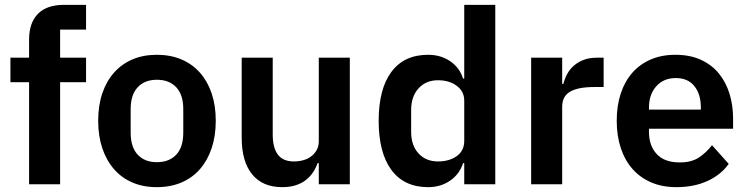

<svg xmlns="http://www.w3.org/2000/svg" viewBox="-20 -760 3083 792"><path d="M100 -421H23V-522H100V-597Q100 -666 136.5 -703Q173 -740 244 -740H335V-638H228V-522H335V-421H228V0H100Z M627 12Q571 12 526.5 -7Q482 -26 450.5 -62Q419 -98 402 -148.5Q385 -199 385 -262Q385 -325 402 -375Q419 -425 450.5 -460.5Q482 -496 526.5 -515Q571 -534 627 -534Q683 -534 728 -515Q773 -496 804.5 -460.5Q836 -425 853 -375Q870 -325 870 -262Q870 -199 853 -148.5Q836 -98 804.5 -62Q773 -26 728 -7Q683 12 627 12ZM627 -91Q678 -91 707 -122Q736 -153 736 -213V-310Q736 -369 707 -400Q678 -431 627 -431Q577 -431 548 -400Q519 -369 519 -310V-213Q519 -153 548 -122Q577 -91 627 -91Z M1295 -87H1290Q1283 -67 1271.5 -49.5Q1260 -32 1242.5 -18Q1225 -4 1200.5 4Q1176 12 1144 12Q1063 12 1020 -41Q977 -94 977 -192V-522H1105V-205Q1105 -151 1126 -122.5Q1147 -94 1193 -94Q1212 -94 1230.5 -99Q1249 -104 1263 -114.5Q1277 -125 1286 -140.5Q1295 -156 1295 -177V-522H1423V0H1295Z M1895 -87H1890Q1876 -42 1837 -15Q1798 12 1746 12Q1647 12 1594.5 -59Q1542 -130 1542 -262Q1542 -393 1594.5 -463.5Q1647 -534 1746 -534Q1798 -534 1837 -507.5Q1876 -481 1890 -436H1895V-740H2023V0H1895ZM1787 -94Q1833 -94 1864 -116Q1895 -138 1895 -179V-345Q1895 -383 1864 -406Q1833 -429 1787 -429Q1737 -429 1706.5 -395.5Q1676 -362 1676 -306V-216Q1676 -160 1706.5 -127Q1737 -94 1787 -94Z M2171 0V-522H2299V-414H2304Q2309 -435 2319.5 -454.5Q2330 -474 2347 -489Q2364 -504 2387.5 -513Q2411 -522 2442 -522H2470V-401H2430Q2365 -401 2332 -382Q2299 -363 2299 -320V0Z M2770 12Q2712 12 2666.5 -7.5Q2621 -27 2589.5 -62.5Q2558 -98 2541 -148.5Q2524 -199 2524 -262Q2524 -324 2540.5 -374Q2557 -424 2588 -459.5Q2619 -495 2664 -514.5Q2709 -534 2766 -534Q2827 -534 2872 -513Q2917 -492 2946 -456Q2975 -420 2989.5 -372.5Q3004 -325 3004 -271V-229H2657V-216Q2657 -159 2689 -124.5Q2721 -90 2784 -90Q2832 -90 2862.5 -110Q2893 -130 2917 -161L2986 -84Q2954 -39 2898.5 -13.5Q2843 12 2770 12ZM2768 -438Q2717 -438 2687 -404Q2657 -370 2657 -316V-308H2871V-317Q2871 -371 2844.5 -404.5Q2818 -438 2768 -438Z"/></svg>

Font: IBM Plex Sans Arabic SmBld
Style: Regular
Weight: 600
Designer: Mike Abbink, Paul van der Laan, Pieter van Rosmalen, Wael Morcos, Khajak Apelian
Foundry: Bold Monday
Version: Version 1.005